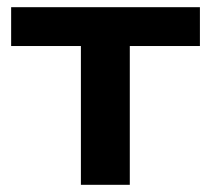

<svg xmlns="http://www.w3.org/2000/svg" viewBox="-20 -514 587 534"><path d="M205 0V-386H11V-494H536V-386H341V0Z"/></svg>

Font: Nunito Sans 10pt SemiExpanded
Style: Bold
Weight: 700
Width: 6
Designer: Vernon Adams
Foundry: Vernon Adams
Version: Version 3.101;gftools[0.9.27]